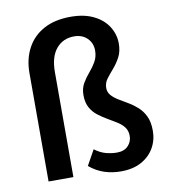

<svg xmlns="http://www.w3.org/2000/svg" viewBox="-82 -786 768 868"><g transform="rotate(-10 302.0 -352.0)"><path d="M404 12Q364 12 328.5 0.5Q293 -11 260 -38L299 -108Q324 -89 349.5 -82Q375 -75 401 -75Q434 -75 452 -94Q470 -113 470 -139Q470 -163 458 -179Q446 -195 426 -207.5Q406 -220 383.5 -233Q361 -246 341 -261.5Q321 -277 308.5 -300Q296 -323 296 -357Q296 -388 309.5 -411Q323 -434 340 -453.5Q357 -473 370 -495.5Q383 -518 383 -547Q383 -581 360 -603.5Q337 -626 300 -626Q249 -626 218 -589Q187 -552 187 -482V0H73V-498Q73 -562 99.5 -611.5Q126 -661 176.5 -688.5Q227 -716 300 -716Q362 -716 405.5 -694.5Q449 -673 471.5 -637Q494 -601 494 -560Q494 -523 480 -497Q466 -471 448.5 -451Q431 -431 417 -412.5Q403 -394 403 -371Q403 -351 415.5 -337Q428 -323 447.5 -311Q467 -299 489.5 -286Q512 -273 532 -255Q552 -237 564.5 -210.5Q577 -184 577 -144Q577 -101 556.5 -65.5Q536 -30 497.5 -9Q459 12 404 12Z"/></g></svg>

Font: Source Sans 3 SemiBold
Style: Regular
Weight: 600
Designer: Paul D. Hunt
Foundry: Adobe
Version: Version 3.046;hotconv 1.0.118;makeotfexe 2.5.65603